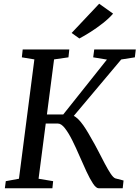

<svg xmlns="http://www.w3.org/2000/svg" viewBox="-20 -1008 747 1028"><path d="M508.5 0Q494.5 0 478 -25Q461.5 -50 443 -89.5Q424.5 -129 405.5 -173.2Q386.5 -217.5 366.8 -257Q347 -296.5 327.5 -321.5Q308 -346.5 290 -346.5H199L205 -395H318.5L552.5 -689L479 -701L484.5 -743H707L702 -701L629 -689.5L346 -353L356 -393.5Q370 -392 384 -382.2Q398 -372.5 412 -355.5Q426 -338.5 440 -316.2Q454 -294 468 -268.5Q487.5 -235.5 506 -199.5Q524.5 -163.5 541.2 -131.8Q558 -100 572.2 -78.5Q586.5 -57 597.5 -53L641.5 -41.5L637 0ZM6 0 11 -38 81.5 -51 164 -690 97 -701 101.5 -743H351L346.5 -701L269.5 -690L186.5 -51L264.5 -38L260.5 0ZM405 -802 363.5 -831.5 511 -988 585.5 -935Q563.5 -909.5 530.8 -883.8Q498 -858 464.5 -836.8Q431 -815.5 405 -802Z"/></svg>

Font: Merriweather 28pt
Style: Italic
Weight: 400
Italic angle: -7.8°
Version: Version 2.101